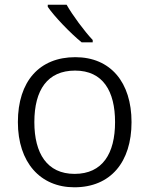

<svg xmlns="http://www.w3.org/2000/svg" viewBox="-20 -786 635 816"><path d="M263 -766H183V-757C210 -717 279 -645 327 -606H374V-616C338 -654 288 -722 263 -766ZM539 -267C539 -436 450 -543 300 -543C148 -543 56 -441 56 -267C56 -96 151 10 296 10C450 10 539 -97 539 -267ZM126 -267C126 -404 182 -486 299 -486C418 -486 469 -398 469 -267C469 -134 416 -47 297 -47C180 -47 126 -134 126 -267Z"/></svg>

Font: Noto Sans Thaana Light
Style: Regular
Weight: 300
Designer: David Williams
Foundry: Google Inc.
Version: Version 3.001